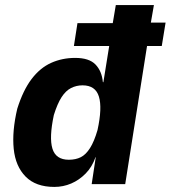

<svg xmlns="http://www.w3.org/2000/svg" viewBox="-20 -725 672 756"><path d="M194 11Q121 11 81 -29.5Q41 -70 34 -139Q27 -208 48 -297Q71 -370 104.5 -414Q138 -458 181.5 -477.5Q225 -497 276 -497Q331 -497 356 -471Q381 -445 385 -402L387 -401L410 -544H271L285 -634H424L436 -705H586L574 -636H632L617 -544H559L473 0H341L357 -106H356Q343 -68 317.5 -42Q292 -16 260.5 -2.5Q229 11 194 11ZM251 -96Q278 -96 298 -106Q318 -116 334.5 -142Q351 -168 364 -213Q383 -300 369.5 -344.5Q356 -389 305 -389Q281 -389 260 -378.5Q239 -368 222.5 -342.5Q206 -317 192 -272Q173 -183 186.5 -139.5Q200 -96 251 -96Z"/></svg>

Font: Nunito Sans 7pt Condensed ExtraBold
Style: Italic
Weight: 800
Width: 3
Italic angle: -9°
Designer: Vernon Adams
Foundry: Vernon Adams
Version: Version 3.101;gftools[0.9.27]